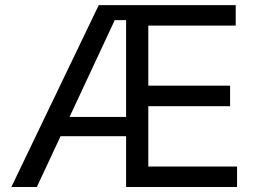

<svg xmlns="http://www.w3.org/2000/svg" viewBox="-20 -748 1034 768"><path d="M375 -727.5H922.9V-645.5H573.2V-405.3H900.4V-323.2H573.2V-82H928.2V0H484.4V-667.5H439L127.4 0H25.4ZM192.9 -280.3H527.8V-203.1H192.9Z"/></svg>

Font: Inter RS Variable
Style: Regular
Weight: 400
Designer: Rasmus Andersson (customised by Maria Ramos and Noel Pretorius)
Foundry: rsms
Version: Version 3.001;Glyphs 3.2.3 (3260)